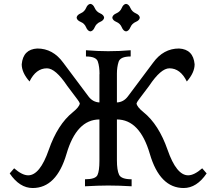

<svg xmlns="http://www.w3.org/2000/svg" viewBox="-20 -946 1091 975"><path d="M912.6 8.8Q791.5 8.8 740.7 -165Q689.9 -338.9 573.7 -339.4V-132.3Q573.7 -82 584.7 -58.8Q595.7 -35.6 648.4 -35.6V0Q584 -3.9 529.3 -3.9Q482.4 -3.9 411.6 0V-35.6Q464.8 -35.6 474.9 -56.9Q484.9 -78.1 484.9 -129.4V-339.4Q368.7 -338.9 317.9 -165Q267.1 8.8 146 8.8Q79.6 8.8 29.3 -65.4L51.8 -91.3Q92.8 -55.7 123 -55.7Q182.6 -55.7 227.5 -184.8Q272.5 -314 349.6 -376Q383.3 -403.3 385.3 -420.9Q383.3 -427.7 372.6 -441.9L320.8 -510.7Q261.7 -599.1 218.3 -599.1Q162.6 -599.1 129.9 -532.2Q90.3 -577.1 90.3 -619.6Q97.2 -695.8 169.4 -699.7Q249 -699.7 301.3 -627.4L429.2 -456.5Q451.2 -427.2 484.9 -425.8V-569.3H485.4Q485.4 -607.9 476.8 -633.5Q468.3 -659.2 416.5 -659.2V-690.9Q477.1 -686 529.3 -686Q588.9 -686 643.6 -690.9V-659.2Q590.8 -659.2 582.3 -632.1Q573.7 -605 573.7 -572.8V-425.8Q607.4 -427.2 629.4 -456.5L757.3 -627.4Q809.6 -699.7 889.2 -699.7Q961.4 -695.8 968.3 -619.6Q968.3 -577.1 928.7 -532.2Q896 -599.1 840.3 -599.1Q796.9 -599.1 737.8 -510.7L686 -441.9Q675.3 -427.7 673.3 -420.9Q675.3 -403.3 709 -376Q786.1 -314 831.1 -184.8Q876 -55.7 935.5 -55.7Q965.8 -55.7 1006.8 -91.3L1029.3 -65.4Q979 8.8 912.6 8.8ZM620.1 -786.6Q606.4 -788.1 598.4 -807.4Q590.3 -826.7 571 -834.7Q551.8 -842.8 550.3 -856.4Q551.8 -870.1 571 -878.4Q590.3 -886.7 598.4 -905.8Q606.4 -924.8 620.1 -926.3Q633.8 -924.8 642.1 -905.8Q650.4 -886.7 669.4 -878.4Q688.5 -870.1 689.9 -856.4Q688.5 -842.8 669.4 -834.7Q650.4 -826.7 642.1 -807.4Q633.8 -788.1 620.1 -786.6ZM439 -786.6Q425.3 -788.1 417.2 -807.4Q409.2 -826.7 389.9 -834.7Q370.6 -842.8 369.1 -856.4Q370.6 -870.1 389.9 -878.4Q409.2 -886.7 417.2 -905.8Q425.3 -924.8 439 -926.3Q452.6 -924.8 460.9 -905.8Q469.2 -886.7 488.3 -878.4Q507.3 -870.1 508.8 -856.4Q507.3 -842.8 488.3 -834.7Q469.2 -826.7 460.9 -807.4Q452.6 -788.1 439 -786.6Z"/></svg>

Font: Kelvinch
Style: Regular
Weight: 400
Designer: Paul James MIller
Foundry: High-Logic / Made with FontCreator
Version: Version 3.30 September 23, 2016